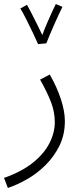

<svg xmlns="http://www.w3.org/2000/svg" viewBox="-35 -703 418 953"><path d="M4 230 -15 180Q71 150 127 105.5Q183 61 210 8.5Q237 -44 237 -97Q237 -146 219 -194Q201 -242 164 -308L212 -333Q248 -270 267.5 -210Q287 -150 287 -102Q287 -34 260 20.5Q233 75 190.5 117Q148 159 98.5 187Q49 215 4 230ZM154 -484Q145 -505 129 -538.5Q113 -572 96 -606Q79 -640 66 -661L99 -679Q106 -667 120 -640Q134 -613 149 -582.5Q164 -552 175 -529Q185 -557 199 -589Q213 -621 225 -647.5Q237 -674 242 -683L275 -669Q269 -658 258.5 -635Q248 -612 235.5 -584Q223 -556 212 -530Q201 -504 195 -488Z"/></svg>

Font: Noto Sans Arabic UI Lt
Style: Regular
Weight: 300
Designer: Monotype Design Team, Nadine Chahine and Nizar Qandah
Foundry: Monotype Imaging Inc.
Version: Version 2.010; ttfautohint (v1.8.4.7-5d5b)